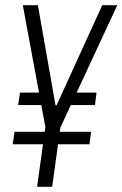

<svg xmlns="http://www.w3.org/2000/svg" viewBox="-20 -720 472 740"><path d="M36 -212H331L325 -164H29ZM57 -363H158L151 -315H50ZM250 -363H352L346 -315H243ZM68 -700H126L194 -314H198L374 -700H432L213 -229H155ZM159 -260H217L181 0H123Z"/></svg>

Font: Pathway Extreme Condensed Thin
Style: Italic
Weight: 250
Width: 3
Italic angle: -8°
Version: Version 1.001;gftools[0.9.26]